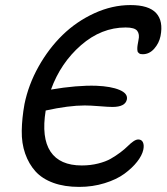

<svg xmlns="http://www.w3.org/2000/svg" viewBox="-20 -731 660 761"><path d="M293.9 9.8Q235.4 9.8 191.2 -6.3Q147 -22.5 120.6 -51.8Q94.2 -81.1 79.8 -122.1Q65.4 -163.1 66.2 -212.6Q66.9 -262.2 77.1 -318.8Q92.8 -395.5 132.8 -467Q172.9 -538.6 228 -592.3Q283.2 -646 354 -678.5Q424.8 -710.9 497.1 -710.9Q569.8 -710.9 598.9 -679.2Q627.9 -647.5 616.2 -587.9Q610.4 -559.6 591.1 -537.8Q571.8 -516.1 545.9 -516.1Q541 -516.1 537.4 -516.8Q533.7 -517.6 531.2 -519.8Q528.8 -522 527.1 -523.7Q525.4 -525.4 524.9 -529.5Q524.4 -533.7 524.2 -536.1Q523.9 -538.6 524.4 -544.2Q524.9 -549.8 525.4 -552.5Q525.9 -555.2 527.1 -562Q528.3 -568.8 528.8 -571.8Q534.2 -594.7 524.2 -608.4Q514.2 -622.1 478 -622.1Q381.8 -622.1 301 -551.8Q220.2 -481.4 182.1 -376Q285.6 -393.6 361.8 -391.1Q420.4 -388.7 453.9 -374.5Q487.3 -360.4 482.9 -336.9Q476.6 -307.1 425.8 -307.1Q409.7 -307.1 373.3 -310.1Q336.9 -313 315.9 -313Q252.4 -313 161.1 -293Q143.6 -185.1 180.2 -130.1Q216.8 -75.2 304.2 -75.2Q338.4 -75.2 368.7 -82.8Q398.9 -90.3 418.9 -101.8Q439 -113.3 456.8 -126.7Q474.6 -140.1 486.1 -151.6Q497.6 -163.1 508.5 -170.7Q519.5 -178.2 527.8 -178.2Q541.5 -178.2 546.6 -166.7Q551.8 -155.3 547.9 -137.2Q543 -114.7 523.4 -89.8Q503.9 -64.9 472.9 -42.2Q441.9 -19.5 394.5 -4.9Q347.2 9.8 293.9 9.8Z"/></svg>

Font: Shantell Sans Normal
Style: Italic
Weight: 400
Italic angle: -11.31°
Designer: Stephen Nixon, Anya Danilova, Shantell Martin
Foundry: Arrow Type
Version: Version 1.006;[559af2be0]